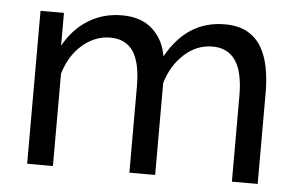

<svg xmlns="http://www.w3.org/2000/svg" viewBox="-43 -592 1010 653"><g transform="rotate(5 462.0 -265.5)"><path d="M858 0H770V-292Q770 -374 743.5 -413Q717 -452 665 -452Q611 -452 568.5 -413.5Q526 -375 508 -314V0H420V-292Q420 -376 394 -414Q368 -452 316 -452Q263 -452 220 -414.5Q177 -377 159 -315V0H71V-522H151V-410Q183 -468 234 -499.5Q285 -531 349 -531Q415 -531 453.5 -495.5Q492 -460 501 -404Q571 -531 700 -531Q745 -531 775.5 -514.5Q806 -498 824 -468.5Q842 -439 850 -399Q858 -359 858 -312Z"/></g></svg>

Font: Raleway Medium Alt1
Style: Regular
Weight: 500
Designer: Matt McInerney, Pablo Impallari, Rodrigo Fuenzalida
Foundry: Matt McInerney, Pablo Impallari, Rodrigo Fuenzalida
Version: Version 3.000g; ttfautohint (v1.5) -l 8 -r 28 -G 28 -x 14 -D